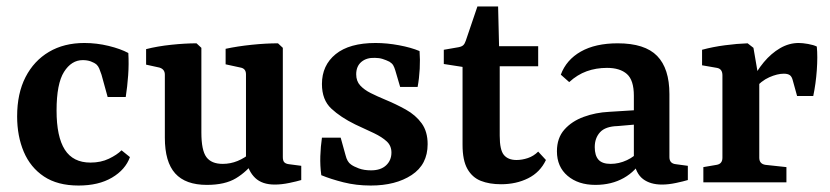

<svg xmlns="http://www.w3.org/2000/svg" viewBox="-20 -564 2568 594"><path d="M33 -204Q33 -275 59 -325.5Q85 -376 131.5 -403.5Q178 -431 241 -431Q279 -431 316 -422Q353 -413 377 -400Q379 -366 376.5 -331Q374 -296 369 -264H313L294 -333Q290 -345 287 -352Q284 -359 279 -364Q272 -370 261 -374Q250 -378 236 -378Q201 -378 178 -341.5Q155 -305 155 -222Q155 -141 180.5 -101Q206 -61 260 -61Q292 -61 317 -73Q342 -85 356 -99L382 -78Q368 -39 326.5 -14.5Q285 10 223 10Q158 10 116 -18Q74 -46 53.5 -94.5Q33 -143 33 -204Z M770 -68Q744 -33 710 -12.5Q676 8 620 8Q554 8 522 -27.5Q490 -63 490 -138V-333Q490 -350 473 -355L432 -364V-412Q467 -421 510 -425.5Q553 -430 588 -430L603 -416V-154Q603 -99 618.5 -78Q634 -57 669 -57Q693 -57 715 -66Q737 -75 757 -92ZM912 -7Q899 -3 875 2Q851 7 830 7Q791 7 769.5 -13.5Q748 -34 741 -71V-334Q741 -352 724 -355L678 -365V-413Q715 -421 759 -425.5Q803 -430 840 -430L855 -416V-78Q855 -66 860 -61.5Q865 -57 874 -56L912 -51Z M974 -22Q970 -51 971 -81Q972 -111 976 -138H1034L1049 -84Q1054 -63 1066 -55Q1074 -49 1090 -43Q1106 -37 1128 -37Q1158 -37 1174.5 -52.5Q1191 -68 1191 -92Q1191 -113 1176.5 -126.5Q1162 -140 1137 -152Q1112 -164 1079 -179Q1034 -201 1005 -228Q976 -255 976 -304Q976 -362 1018.5 -396.5Q1061 -431 1142 -431Q1177 -431 1214.5 -424Q1252 -417 1278 -406Q1280 -380 1278.5 -351Q1277 -322 1272 -295H1218L1203 -346Q1200 -356 1196.5 -362Q1193 -368 1185 -373Q1175 -378 1164 -381.5Q1153 -385 1140 -385Q1114 -386 1098 -372.5Q1082 -359 1082 -334Q1082 -313 1094.5 -299.5Q1107 -286 1127 -276Q1147 -266 1171 -256Q1205 -242 1235.5 -225Q1266 -208 1284.5 -182.5Q1303 -157 1303 -118Q1303 -55 1253.5 -22.5Q1204 10 1127 10Q1082 10 1042.5 0Q1003 -10 974 -22Z M1411 -357 1353 -366V-410L1399 -418Q1409 -420 1413.5 -424.5Q1418 -429 1421 -438L1457 -544H1521L1524 -421H1645V-359H1526V-144Q1526 -100 1539 -84.5Q1552 -69 1578 -69Q1595 -69 1613 -75Q1631 -81 1645 -95L1669 -69Q1651 -31 1614 -12.5Q1577 6 1530 6Q1494 6 1467.5 -4.5Q1441 -15 1426 -41.5Q1411 -68 1411 -116Z M1822 8Q1769 8 1736 -20Q1703 -48 1703 -96Q1703 -137 1726 -163Q1749 -189 1786 -202.5Q1823 -216 1864 -218L1960 -224V-180L1891 -174Q1853 -173 1836.5 -155Q1820 -137 1820 -109Q1820 -83 1831.5 -70Q1843 -57 1869 -57Q1895 -57 1919.5 -68.5Q1944 -80 1958 -98L1968 -73Q1948 -35 1910 -13.5Q1872 8 1822 8ZM1715 -333Q1732 -379 1777 -404.5Q1822 -430 1891 -430Q1975 -430 2013 -391Q2051 -352 2051 -273V-78Q2051 -58 2071 -56L2108 -51V-7Q2095 -3 2071.5 2Q2048 7 2028 7Q1992 7 1969.5 -10Q1947 -27 1941 -66V-268Q1941 -316 1919.5 -335Q1898 -354 1858 -354Q1824 -354 1795 -343.5Q1766 -333 1741 -310Z M2304 -309Q2320 -344 2343 -371.5Q2366 -399 2393.5 -415Q2421 -431 2451 -431Q2463 -431 2480 -428Q2497 -425 2507 -420Q2510 -389 2507 -347Q2504 -305 2496 -267H2446L2433 -314Q2430 -327 2423.5 -331.5Q2417 -336 2405 -336Q2385 -336 2360 -325Q2335 -314 2313 -288ZM2329 -311V-76Q2329 -57 2348 -54L2413 -47V0H2156V-47L2197 -54Q2215 -57 2215 -76V-331Q2215 -351 2198 -354L2152 -362V-410Q2185 -419 2223 -424Q2261 -429 2293 -430L2311 -416Z"/></svg>

Font: Rasa SemiBold
Style: Regular
Weight: 600
Designer: Anna Giedrys (Yrsa+Rasa design), David Brezina (Yrsa art-direction, Rasa art-direction, design)
Foundry: Rosetta Type Foundry
Version: Version 2.004